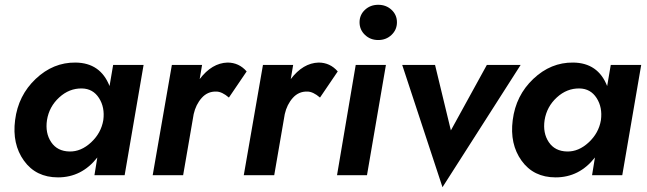

<svg xmlns="http://www.w3.org/2000/svg" viewBox="-20 -731 2700 801"><path d="M43 -230Q56 -333 129 -402Q202 -471 295 -470Q399 -469 437 -372L452 -460H579L500 0H374L386 -74Q321 9 222 9Q130 9 80 -60.5Q30 -130 43 -230ZM176 -230Q168 -176 193.5 -138Q219 -100 270 -99Q318 -98 360 -137Q402 -176 411 -230Q418 -283 393 -322Q368 -361 322 -362Q269 -363 227 -324.5Q185 -286 176 -230Z M935 -324Q906 -349 882 -349Q846 -350 821.5 -322.5Q797 -295 788 -255L744 0H617L697 -460H823L813 -401Q864 -468 929 -470Q977 -470 1009 -433Z M1315 -324Q1286 -349 1262 -349Q1226 -350 1201.5 -322.5Q1177 -295 1168 -255L1124 0H997L1077 -460H1203L1193 -401Q1244 -468 1309 -470Q1357 -470 1389 -433Z M1502.5 -585.5Q1480 -607 1480 -638Q1480 -669 1502.5 -690Q1525 -711 1558 -711Q1591 -711 1613.5 -690Q1636 -669 1636 -638Q1636 -607 1613.5 -585.5Q1591 -564 1558 -564Q1525 -564 1502.5 -585.5ZM1464 -460H1590L1511 0H1386Z M1658 -460H1795L1861 -187L2011 -460H2152L1826 50Z M2119 -230Q2132 -333 2205 -402Q2278 -471 2371 -470Q2475 -469 2513 -372L2528 -460H2655L2576 0H2450L2462 -74Q2397 9 2298 9Q2206 9 2156 -60.5Q2106 -130 2119 -230ZM2252 -230Q2244 -176 2269.5 -138Q2295 -100 2346 -99Q2394 -98 2436 -137Q2478 -176 2487 -230Q2494 -283 2469 -322Q2444 -361 2398 -362Q2345 -363 2303 -324.5Q2261 -286 2252 -230Z"/></svg>

Font: Jost* 600 Semi
Style: Italic
Weight: 600
Italic angle: -10°
Version: Version 3.500